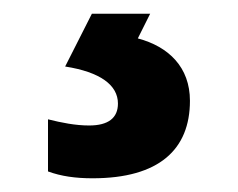

<svg xmlns="http://www.w3.org/2000/svg" viewBox="-20 -20 347 280"><path d="M115 240C212 240 257 198 257 127C257 78 226 48 181 36L199 0H114L75 77C126 85 152 104 152 131C152 152 138 163 110 163C90 163 70 159 50 154V230C69 237 90 240 115 240Z"/></svg>

Font: Kathrein 77 Bold Condensed
Style: Regular
Weight: 700
Width: 3
Designer: Lazydogs Typefoundry, based on Open Sans by Ascender Corporation
Foundry: Lazydogs Typefoundry
Version: Version 1.003;PS 001.003;hotconv 1.0.88;makeotf.lib2.5.64775